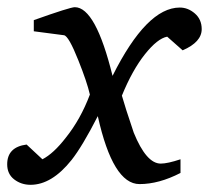

<svg xmlns="http://www.w3.org/2000/svg" viewBox="-52 -506 581 534"><path d="M509 -425Q509 -389 456 -366L413 -404Q386 -399 351 -355Q316 -311 287 -240Q295 -211 320 -137Q355 -51 395 -51Q414 -51 450 -63V-25Q390 6 336 6Q262 6 220 -183Q177 -99 147 -61Q92 8 33 8Q7 8 -12.5 -7Q-32 -22 -32 -49Q-32 -97 22 -104L66 -63Q97 -79 131 -123Q172 -174 198 -243Q190 -278 166 -338Q139 -406 126 -408L42 -419V-450Q143 -486 156 -486Q214 -486 261 -295Q356 -485 448 -485Q471 -485 490 -468.5Q509 -452 509 -425Z"/></svg>

Font: Apparatus SIL
Style: Italic
Weight: 400
Italic angle: -11°
Version: Version 1.0